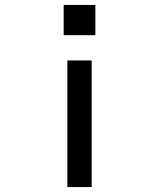

<svg xmlns="http://www.w3.org/2000/svg" viewBox="-20 -575 640 775"><path d="M237 -433V-555H365V-433ZM252 -331H350V180H252Z"/></svg>

Font: Tiny Medium
Style: Regular
Weight: 500
Monospace: yes
Designer: Philipp Nurullin, Konstantin Bulenkov
Foundry: JetBrains
Version: Version 2.251; ttfautohint (v1.8.4.7-5d5b)